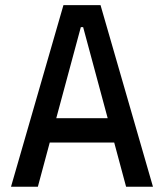

<svg xmlns="http://www.w3.org/2000/svg" viewBox="-20 -713 626 733"><path d="M22 0H124.5L169.9 -168.9H416L461.4 0H564L363.8 -693.4H222.2ZM194.8 -261.7 288.6 -609.4H297.4L391.1 -261.7Z"/></svg>

Font: Cascadia Code PL
Style: Regular
Weight: 400
Monospace: yes
Designer: Aaron Bell
Foundry: Saja Typeworks
Version: Version 2404.023